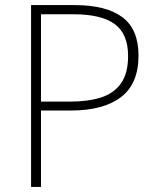

<svg xmlns="http://www.w3.org/2000/svg" viewBox="-20 -827 620 754"><path d="M273 -807Q397 -807 460.5 -759.5Q524 -712 524 -609Q524 -498 455 -445.5Q386 -393 259 -393H141V-93H102V-807ZM268 -771H141V-428H255Q325 -428 376 -444Q427 -460 455 -499.5Q483 -539 483 -607Q483 -694 430.5 -732.5Q378 -771 268 -771Z"/></svg>

Font: Noto Sans Telugu UI ExtraLight
Style: Regular
Weight: 200
Designer: Jelle Bosma - Monotype Design Team
Foundry: Monotype Imaging Inc.
Version: Version 2.005; ttfautohint (v1.8.4.7-5d5b)